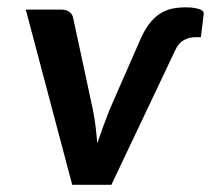

<svg xmlns="http://www.w3.org/2000/svg" viewBox="-20 -511 584 531"><path d="M288.1 0H179.7L51.3 -484.4H150.4Q163.6 -484.4 171.9 -478Q180.2 -471.7 182.1 -462.4L236.8 -208Q241.7 -183.6 244.4 -160.9Q247.1 -138.2 249 -114.7Q256.8 -137.7 265.1 -160.4Q273.4 -183.1 283.2 -208L364.7 -394Q377 -423.8 390.9 -442.6Q404.8 -461.4 420.9 -472.2Q437 -482.9 455.1 -486.8Q473.1 -490.7 493.2 -490.7Q509.3 -490.7 519.3 -488.8Q529.3 -486.8 534.7 -484.4Q540 -481.9 542 -478.8Q543.9 -475.6 543.5 -473.6L535.6 -408.2H521.5Q502.9 -408.2 488.5 -400.1Q474.1 -392.1 465.3 -373.5Z"/></svg>

Font: Carlito
Style: Bold Italic
Weight: 700
Italic angle: -7°
Designer: Lukasz Dziedzic
Foundry: tyPoland Lukasz Dziedzic
Version: Version 1.104